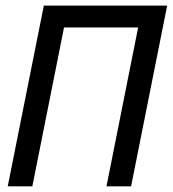

<svg xmlns="http://www.w3.org/2000/svg" viewBox="-20 -658 610 678"><path d="M442.9 0H356L467.8 -561H206.1L94.2 0H7.3L134.8 -638.2H570.3Z"/></svg>

Font: Code New Roman
Style: Italic
Weight: 400
Italic angle: -11°
Monospace: yes
Designer: Sam Radian
Foundry: Code New Roman
Version: Version 1.508 October 19, 2014